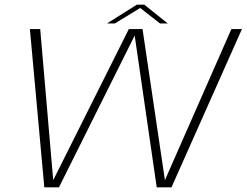

<svg xmlns="http://www.w3.org/2000/svg" viewBox="-20 -799 1052 819"><path d="M169 0 107.5 -675H151.5L207 -30.5L529.5 -675H588L683.5 -30.5L967 -675H1012L711.5 0H648.5L554.5 -647.5L231.5 0ZM436.5 -699 563.5 -779H595.5L695.5 -699H662.5L578 -765L470 -699Z"/></svg>

Font: Anybody ExtraExpanded ExtraLight
Style: Italic
Weight: 200
Width: 8
Italic angle: -10°
Designer: Tyler Finck
Foundry: Etcetera Type Company
Version: Version 1.010; ttfautohint (v1.8.3) -l 8 -r 50 -G 200 -x 14 